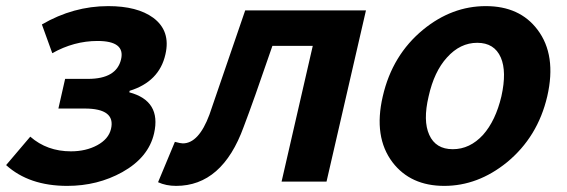

<svg xmlns="http://www.w3.org/2000/svg" viewBox="-37 -594 1854 628"><path d="M-17 -54 62 -147Q117 -99 195 -99Q244 -99 281 -119Q318 -139 326 -172Q342 -239 240 -239H154L176 -336H251Q344 -336 359 -400Q373 -460 282 -460Q205 -460 134 -420L100 -514Q203 -574 317 -574Q412 -574 464 -536Q522 -493 504 -416Q484 -327 387 -297L386 -292Q491 -264 467 -158Q449 -79 363 -31Q282 14 183 14Q58 14 -17 -54Z M480 2 535 -130Q554 -125 561 -125Q613 -125 648 -219L765 -560H1160L1031 0H884L986 -444H854Q791 -260 760 -179Q690 14 539 14Q506 14 480 2Z M1247 -63Q1184 -146 1215 -279Q1246 -414 1347 -497Q1441 -574 1552 -574Q1663 -574 1721 -497Q1784 -414 1753 -279Q1722 -146 1621 -63Q1526 14 1416 14Q1306 14 1247 -63ZM1543 -153Q1584 -199 1603 -279Q1621 -360 1601 -406Q1580 -454 1524 -454Q1468 -454 1425 -406Q1383 -360 1365 -279Q1346 -199 1367 -153Q1388 -106 1444 -106Q1500 -106 1543 -153Z"/></svg>

Font: KaiGen Gothic CN Bold
Style: Bold
Weight: 700
Designer: Ryoko NISHIZUKA  (kana & ideographs); Paul D. Hunt (Latin, Greek & Cyrillic); Wenlong ZHANG  (bopomofo); Sandoll Communi
Foundry: Adobe Systems Incorporated
Version: Version 1.002.20150501